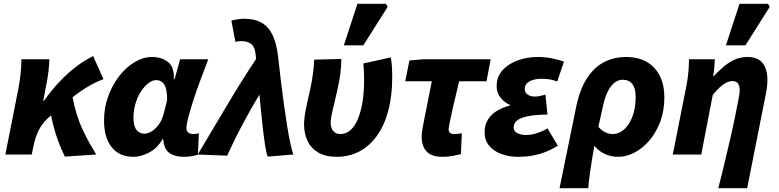

<svg xmlns="http://www.w3.org/2000/svg" viewBox="-20 -808 4071 1004"><path d="M8 0 76 -344Q82 -373 87 -416Q92 -459 92 -498H238Q238 -474 234 -440Q230 -406 224 -374L206 -281H210Q249 -336 291 -380.5Q333 -425 377 -458.5Q421 -492 467 -515L521 -394Q484 -381 441.5 -356Q399 -331 346.5 -289.5Q294 -248 227 -187Q200 -161 182 -126Q164 -91 152 -30L146 0ZM319 11Q311 -6 301 -29Q291 -52 280.5 -81Q270 -110 261 -144Q252 -178 244 -218L359 -304Q367 -257 380.5 -213Q394 -169 412 -130.5Q430 -92 448.5 -59Q467 -26 483 0Z M678 12Q603 12 563.5 -39Q524 -90 524 -177Q524 -245 546 -305Q568 -365 604 -411Q640 -457 684.5 -483.5Q729 -510 774 -510Q825 -510 858.5 -484Q892 -458 889 -394H893L922 -498H1069Q1050 -448 1029.5 -393.5Q1009 -339 992.5 -288Q976 -237 965.5 -197.5Q955 -158 955 -140Q955 -122 965 -114.5Q975 -107 989 -107Q999 -107 1006 -108.5Q1013 -110 1020 -111L1015 1Q999 6 981 9Q963 12 941 12Q894 12 866 -8Q838 -28 834 -75Q834 -76 834 -77.5Q834 -79 834 -80H830Q802 -32 759 -10Q716 12 678 12ZM735 -109Q750 -109 765 -116.5Q780 -124 793.5 -137Q807 -150 817.5 -167.5Q828 -185 834 -206L854 -284Q854 -341 839.5 -365Q825 -389 796 -389Q777 -389 756 -373Q735 -357 717 -329.5Q699 -302 688.5 -266.5Q678 -231 678 -192Q678 -148 694 -128.5Q710 -109 735 -109Z M1380 11Q1373 -5 1367 -43.5Q1361 -82 1354.5 -136.5Q1348 -191 1342 -255.5Q1336 -320 1330 -388Q1324 -456 1317 -521Q1315 -544 1307.5 -560Q1300 -576 1283.5 -584.5Q1267 -593 1238 -593Q1232 -593 1226.5 -592Q1221 -591 1211 -589L1190 -700Q1207 -705 1226.5 -707.5Q1246 -710 1257 -710Q1310 -710 1346.5 -690Q1383 -670 1404.5 -626.5Q1426 -583 1434 -513Q1441 -452 1448.5 -388.5Q1456 -325 1464.5 -263.5Q1473 -202 1481.5 -149.5Q1490 -97 1498.5 -58Q1507 -19 1514 0ZM1014 0Q1091 -128 1165.5 -254.5Q1240 -381 1322 -504L1368 -364Q1312 -275 1262 -183Q1212 -91 1168 6Z M1741 12Q1682 12 1644 -10.5Q1606 -33 1588 -71.5Q1570 -110 1570 -157Q1570 -181 1574.5 -209.5Q1579 -238 1586.5 -271Q1594 -304 1602 -340.5Q1610 -377 1615.5 -416Q1621 -455 1623 -496L1765 -500Q1765 -462 1759.5 -422Q1754 -382 1745.5 -343Q1737 -304 1728.5 -270Q1720 -236 1714.5 -209.5Q1709 -183 1709 -169Q1709 -138 1723 -122.5Q1737 -107 1760 -107Q1789 -107 1812 -127Q1835 -147 1851 -184.5Q1867 -222 1875.5 -274.5Q1884 -327 1884 -392Q1884 -412 1883 -434.5Q1882 -457 1880 -476L2024 -508Q2029 -472 2030 -449Q2031 -426 2031 -406Q2031 -305 2010 -227.5Q1989 -150 1950 -96.5Q1911 -43 1858 -15.5Q1805 12 1741 12ZM1778 -571 1849 -788H1998L2007 -772L1880 -571Z M2293 12Q2236 12 2210.5 -16Q2185 -44 2185 -92Q2185 -106 2187 -121Q2189 -136 2193 -156L2238 -383H2099L2121 -492L2193 -498H2546L2524 -383H2381Q2364 -314 2352 -261Q2340 -208 2333 -174.5Q2326 -141 2326 -132Q2326 -118 2334 -112.5Q2342 -107 2352 -107Q2366 -107 2376 -108.5Q2386 -110 2395 -111L2390 -2Q2374 2 2349 7Q2324 12 2293 12Z M2689 12Q2640 12 2600.5 -3Q2561 -18 2537.5 -46.5Q2514 -75 2514 -116Q2514 -154 2531 -182Q2548 -210 2578 -228Q2608 -246 2646 -256V-260Q2619 -271 2598 -296.5Q2577 -322 2577 -356Q2577 -407 2608 -441Q2639 -475 2688 -492.5Q2737 -510 2792 -510Q2832 -510 2866 -503Q2900 -496 2929 -486L2894 -382Q2872 -390 2853.5 -393Q2835 -396 2815 -396Q2785 -396 2765 -389.5Q2745 -383 2734.5 -371Q2724 -359 2724 -342Q2724 -324 2739 -313.5Q2754 -303 2777 -303Q2789 -303 2803 -306Q2817 -309 2832 -313L2843 -209Q2775 -208 2736.5 -199.5Q2698 -191 2682 -176.5Q2666 -162 2666 -142Q2666 -122 2684.5 -112Q2703 -102 2733 -102Q2751 -102 2769.5 -106.5Q2788 -111 2806.5 -118.5Q2825 -126 2843 -137L2897 -46Q2863 -25 2830 -12.5Q2797 0 2762.5 6Q2728 12 2689 12Z M2906 176 2991 -240Q3010 -337 3048 -396.5Q3086 -456 3138.5 -483Q3191 -510 3253 -510Q3348 -510 3401 -453.5Q3454 -397 3454 -299Q3454 -228 3432 -170.5Q3410 -113 3375 -72.5Q3340 -32 3297.5 -10Q3255 12 3212 12Q3175 12 3142.5 -3Q3110 -18 3088 -46Q3081 -7 3075 30Q3069 67 3064 103.5Q3059 140 3056 176ZM3183 -107Q3207 -107 3228.5 -120Q3250 -133 3267 -158.5Q3284 -184 3294 -220.5Q3304 -257 3304 -303Q3304 -346 3286.5 -368.5Q3269 -391 3236 -391Q3214 -391 3194.5 -376.5Q3175 -362 3159 -331Q3143 -300 3133 -253L3109 -145Q3120 -132 3132.5 -123.5Q3145 -115 3158 -111Q3171 -107 3183 -107Z M3736 176Q3753 111 3769 43.5Q3785 -24 3799.5 -86.5Q3814 -149 3824.5 -201.5Q3835 -254 3841.5 -288Q3848 -322 3848 -333Q3848 -360 3838.5 -372Q3829 -384 3811 -384Q3795 -384 3778.5 -376Q3762 -368 3744.5 -352Q3727 -336 3707 -311L3647 0H3498L3567 -347Q3573 -377 3577.5 -410Q3582 -443 3583 -498H3718Q3717 -475 3715 -452.5Q3713 -430 3709 -410H3712Q3739 -438 3765.5 -460.5Q3792 -483 3822 -496.5Q3852 -510 3888 -510Q3943 -510 3968 -478Q3993 -446 3993 -389Q3993 -371 3990.5 -351Q3988 -331 3983 -308L3887 176ZM3776 -571 3847 -788H3996L4005 -772L3878 -571Z"/></svg>

Font: Source Sans 3 ExtraBold
Style: Italic
Weight: 800
Italic angle: -11°
Version: Version 3.052;hotconv 1.1.0;makeotfexe 2.6.0